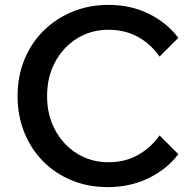

<svg xmlns="http://www.w3.org/2000/svg" viewBox="-20 -751 788 787"><path d="M634 -196 711 -119Q664 -57 588.5 -20.5Q513 16 422 16Q341 16 273.5 -12Q206 -40 156.5 -90Q107 -140 79.5 -208.5Q52 -277 52 -357Q52 -438 80 -506.5Q108 -575 158.5 -625Q209 -675 277 -703Q345 -731 425 -731Q516 -731 590 -694.5Q664 -658 711 -596L634 -519Q599 -570 546 -599.5Q493 -629 425 -629Q353 -629 296 -593.5Q239 -558 206 -497Q173 -436 173 -357Q173 -279 206 -218Q239 -157 296 -121.5Q353 -86 425 -86Q493 -86 546 -116Q599 -146 634 -196Z"/></svg>

Font: Wix Madefor Display SemiBold
Style: Regular
Weight: 600
Designer: Dalton Maag Ltd
Foundry: Dalton Maag Ltd
Version: Version 3.100